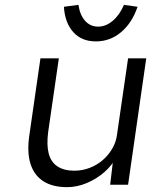

<svg xmlns="http://www.w3.org/2000/svg" viewBox="-20 -763 624 793"><path d="M257 10Q197 10 159 -14.5Q121 -39 106 -86Q91 -133 101 -203L147 -522H223L179 -218Q172 -165 181 -129.5Q190 -94 217 -76Q244 -58 287 -58Q320 -58 350 -69.5Q380 -81 403.5 -101Q427 -121 443 -148Q459 -175 463 -205L509 -522H584L509 0H435L448 -110L461 -116Q444 -81 411.5 -52.5Q379 -24 338.5 -7Q298 10 257 10ZM376 -592Q317 -592 282.5 -630.5Q248 -669 244 -735L304 -743Q310 -701 331.5 -677Q353 -653 385 -653Q417 -653 445.5 -677Q474 -701 492 -743L548 -735Q526 -669 480.5 -630.5Q435 -592 376 -592Z"/></svg>

Font: Lexend Light
Style: Italic
Weight: 300
Italic angle: -8.13011°
Designer: Bonnie Shaver-Troup, Thomas Jockin
Foundry: Lexend
Version: Version 1.007